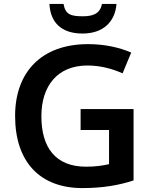

<svg xmlns="http://www.w3.org/2000/svg" viewBox="-20 -949 773 979"><path d="M574 -929H500C490 -877 451 -866 402 -866C343 -866 313 -874 304 -929H232C237 -836 291 -778 401 -778C506 -778 567 -838 574 -929ZM391 -393V-286H536V-112C507 -105 467 -99 419 -99C261 -99 191 -199 191 -356C191 -510 272 -615 426 -615C492 -615 554 -598 605 -575L649 -681C589 -707 513 -724 429 -724C191 -724 57 -581 57 -358C57 -123 184 10 400 10C502 10 585 -4 661 -29V-393Z"/></svg>

Font: Noto Sans Georgian SemiBold
Style: Regular
Weight: 600
Designer: Monotype Design Team, Akaki Razmadze
Foundry: Google LLC
Version: Version 2.005